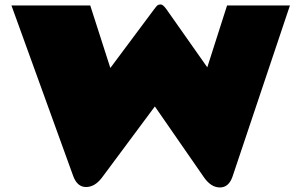

<svg xmlns="http://www.w3.org/2000/svg" viewBox="-20 -804 1341 853"><path d="M380.9 -779.8 470.2 -502 665 -763.2Q674.8 -776.4 679.7 -780.3Q684.6 -784.2 694.3 -784.2Q704.1 -784.2 719.2 -763.2L900.9 -504.9L988.8 -779.8H1268.1L1013.2 -20Q996.6 28.8 957 28.8Q917.5 28.8 886.2 -16.1L668 -331.1L433.1 -15.1Q401.4 26.9 362.3 26.9Q323.2 26.9 305.2 -22L30.8 -779.8Z"/></svg>

Font: Fz Rammetto One
Style: Regular
Weight: 400
Designer: Vernon Adams
Foundry: Vernon Adams
Version: Vit hóa bi c Thuy @ FontZin.Com